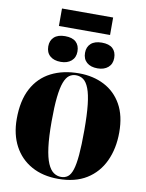

<svg xmlns="http://www.w3.org/2000/svg" viewBox="-120 -1256 1032 1353"><g transform="rotate(10 396.0 -579.5)"><path d="M392 14Q282 14 201 -31Q120 -76 76 -158.5Q32 -241 32 -352Q32 -483 78.5 -570Q125 -657 210 -700.5Q295 -744 409 -744Q511 -744 590.5 -703Q670 -662 715 -582Q760 -502 760 -383Q760 -267 718 -177Q676 -87 594.5 -36.5Q513 14 392 14ZM410 -3Q438 -3 458 -18Q478 -33 490.5 -71.5Q503 -110 509 -178.5Q515 -247 515 -355Q515 -466 507 -538Q499 -610 483 -651.5Q467 -693 444 -710Q421 -727 390 -727Q363 -727 342 -711.5Q321 -696 306.5 -657.5Q292 -619 284.5 -550.5Q277 -482 277 -377Q277 -265 286.5 -192.5Q296 -120 314 -78.5Q332 -37 356.5 -20Q381 -3 410 -3ZM530 -801Q481 -801 453 -825.5Q425 -850 425 -894Q425 -936 452 -960.5Q479 -985 530 -985Q582 -985 608 -961Q634 -937 634 -893Q634 -850 605.5 -825.5Q577 -801 530 -801ZM267 -801Q218 -801 190 -825.5Q162 -850 162 -894Q162 -936 189 -960.5Q216 -985 267 -985Q319 -985 345 -961Q371 -937 371 -893Q371 -850 342.5 -825.5Q314 -801 267 -801ZM211 -1048V-1173H577V-1048Z"/></g></svg>

Font: Literata 72pt Black
Style: Regular
Weight: 900
Designer: Latin by Veronika Burian and Jose Scaglione. Greek by Irene Vlachou. Cyrillic by Vera Evstafieva.
Foundry: TypeTogether
Version: Version 3.002